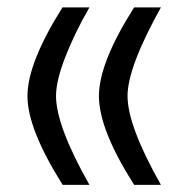

<svg xmlns="http://www.w3.org/2000/svg" viewBox="-20 -505 517 522"><path d="M150.4 -2.4Q54.7 -154.3 54.7 -243.7Q54.7 -334 149.9 -484.9H223.1Q183.6 -416.5 158 -351.1Q132.3 -285.6 132.3 -244.1Q132.3 -163.1 223.1 -2.4ZM344.7 -2.4Q249 -152.8 249 -243.7Q249 -334.5 344.7 -484.9H417.5Q326.7 -321.8 326.7 -244.1Q326.7 -163.1 417.5 -2.4Z"/></svg>

Font: Samim FD
Style: FD
Weight: 400
Foundry: DejaVu fonts team - Redesigned by Saber Rastikerdar
Version: Version 4.0.5